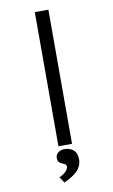

<svg xmlns="http://www.w3.org/2000/svg" viewBox="-102 -792 614 1043"><g transform="rotate(-10 205.5 -270.0)"><path d="M168 0V-740H243V0ZM166 200 144 167Q159 161 170 152.5Q181 144 187.5 135Q194 126 194 117Q194 107 187.5 103Q181 99 173 96Q163 93 155.5 85Q148 77 148 61Q148 43 162.5 32Q177 21 198 21Q226 21 246 37.5Q266 54 266 89Q266 111 257 128.5Q248 146 233 159Q218 172 200 182Q182 192 166 200Z"/></g></svg>

Font: Lexend Peta Light
Style: Regular
Weight: 300
Version: Version 1.007